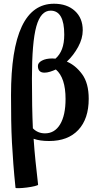

<svg xmlns="http://www.w3.org/2000/svg" viewBox="-20 -744 509 1028"><path d="M63 261Q56 193 51.5 134.5Q47 76 44 19.5Q41 -37 40 -98.5Q39 -160 39 -235Q39 -724 269 -724Q339 -724 381 -685.5Q423 -647 423 -582Q423 -538 398.5 -493Q374 -448 338 -414Q384 -395 419.5 -347Q455 -299 455 -215Q455 -108 399.5 -48.5Q344 11 243 11Q193 11 160 -1Q164 59 170 117.5Q176 176 184 245Q184 248 166 252.5Q148 257 124 260Q100 263 81.5 263.5Q63 264 63 261ZM151 -324Q151 -166 156 -57Q182 -30 221 -30Q273 -30 302 -78.5Q331 -127 331 -214Q331 -328 279 -372Q264 -365 248 -360Q232 -355 218 -355Q183 -355 183 -391Q183 -408 204.5 -419.5Q226 -431 260 -431Q265 -431 269 -430.5Q273 -430 277 -430Q300 -450 312 -481.5Q324 -513 324 -559Q324 -687 251 -687Q198 -687 174.5 -602.5Q151 -518 151 -324Z"/></svg>

Font: Junicode
Style: Bold
Weight: 700
Designer: Peter S. Baker
Version: Version 2.100; ttfautohint (v1.8.4)